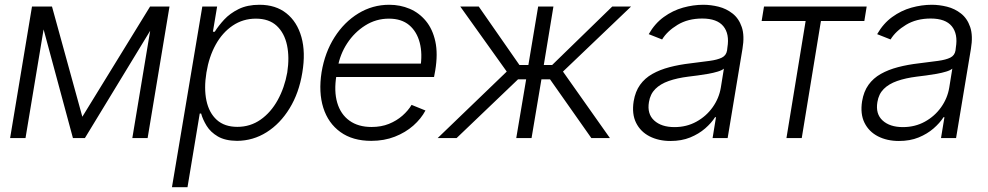

<svg xmlns="http://www.w3.org/2000/svg" viewBox="-20 -573 4102 797"><path d="M321.8 -88.4 603 -545.9H664.6L332.5 0H282.7L135.3 -545.9H195.8ZM176.8 -545.9 85.9 0H22L112.8 -545.9ZM529.3 0 620.1 -545.9H683.6L592.8 0Z M693.8 204.1 819.8 -545.9H881.3L863.8 -441.4H871.6Q886.7 -465.8 910.6 -491.7Q934.6 -517.6 970.7 -535.4Q1006.8 -553.2 1057.1 -553.2Q1124.5 -553.2 1168.9 -517.8Q1213.4 -482.4 1231.2 -419.2Q1249 -356 1234.9 -271.5Q1221.2 -187 1182.1 -123.3Q1143.1 -59.6 1086.9 -24.2Q1030.8 11.2 963.9 11.7Q914.6 11.2 884.3 -6.6Q854 -24.4 837.9 -50.5Q821.8 -76.7 814.9 -101.6H809.1L758.3 204.1ZM965.3 -46.4Q1019 -46.4 1061.8 -76.4Q1104.5 -106.4 1132.8 -157.7Q1161.1 -209 1172.4 -272Q1182.1 -335 1171.4 -385.5Q1160.6 -436 1128.7 -465.8Q1096.7 -495.6 1042 -495.6Q988.8 -495.6 946 -466.8Q903.3 -438 875.5 -387.9Q847.7 -337.9 836.9 -272Q826.2 -206.5 836.9 -155.5Q847.7 -104.5 879.9 -75.4Q912.1 -46.4 965.3 -46.4Z M1521 11.7Q1443.8 11.7 1393.1 -24.9Q1342.3 -61.5 1322 -125.7Q1301.8 -189.9 1314.9 -273.4Q1328.6 -355.5 1368.7 -418.5Q1408.7 -481.4 1467.5 -517.3Q1526.4 -553.2 1595.7 -553.2Q1641.1 -553.2 1680.4 -536.6Q1719.7 -520 1747.8 -486.1Q1775.9 -452.1 1787.1 -400.9Q1798.3 -349.6 1786.6 -279.8L1781.7 -253.4H1355.5L1364.7 -309.1H1757.3L1724.6 -290Q1734.4 -349.1 1722.4 -395.5Q1710.4 -441.9 1678.5 -468.8Q1646.5 -495.6 1594.2 -495.6Q1541 -495.6 1496.1 -467.3Q1451.2 -439 1421.1 -393.1Q1391.1 -347.2 1381.8 -292.5L1376.5 -259.8Q1365.7 -194.3 1379.9 -146.5Q1394 -98.6 1430.4 -72.3Q1466.8 -45.9 1522.5 -45.9Q1562.5 -45.9 1594.5 -58.8Q1626.5 -71.8 1650.4 -92.8Q1674.3 -113.8 1688.5 -137.7L1746.1 -114.3Q1728 -80.1 1695.6 -51.5Q1663.1 -22.9 1618.9 -5.6Q1574.7 11.7 1521 11.7Z M1796.9 0 2083.5 -275.9 1890.6 -545.9H1967.3L2136.2 -303.2H2173.3L2213.9 -545.9H2277.3L2237.3 -303.2H2272L2521.5 -545.9H2599.6L2316.9 -275.9L2511.7 0H2434.6L2263.2 -243.7H2227.5L2186.5 0H2123L2164.1 -243.7H2130.4L1875.5 0Z M2763.2 12.2Q2713.9 12.2 2676.3 -7.1Q2638.7 -26.4 2620.4 -63.2Q2602.1 -100.1 2610.4 -152.8Q2617.2 -193.4 2637 -220.9Q2656.7 -248.5 2688 -266.1Q2719.2 -283.7 2759.3 -294.2Q2799.3 -304.7 2846.2 -310.1Q2893.1 -315.9 2925.5 -320.3Q2958 -324.7 2976.3 -333.7Q2994.6 -342.8 2998 -363.3L2999.5 -376Q3008.8 -432.1 2982.7 -464.1Q2956.5 -496.1 2895 -496.1Q2835.9 -496.1 2792.7 -470Q2749.5 -443.8 2728.5 -409.2L2672.9 -431.2Q2698.2 -475.6 2735.4 -502.4Q2772.5 -529.3 2815.2 -541.3Q2857.9 -553.2 2899.4 -553.2Q2930.7 -553.2 2962.9 -545.2Q2995.1 -537.1 3021 -516.8Q3046.9 -496.6 3059.1 -460.7Q3071.3 -424.8 3062 -370.1L3000.5 0H2938L2952.1 -86.4H2948.2Q2933.1 -62.5 2907 -39.8Q2880.9 -17.1 2845 -2.4Q2809.1 12.2 2763.2 12.2ZM2779.8 -45.4Q2830.1 -45.4 2870.8 -67.9Q2911.6 -90.3 2938.2 -127.7Q2964.8 -165 2972.2 -209.5L2984.9 -288.1Q2977.1 -281.2 2959.5 -275.9Q2941.9 -270.5 2920.2 -266.6Q2898.4 -262.7 2876.2 -259.8Q2854 -256.8 2837.4 -254.9Q2790.5 -249 2755.9 -236.8Q2721.2 -224.6 2700.2 -203.6Q2679.2 -182.6 2673.8 -149.4Q2665.5 -100.1 2695.6 -72.8Q2725.6 -45.4 2779.8 -45.4Z M3141.6 -485.8 3151.4 -545.9H3577.6L3567.9 -485.8H3387.7L3308.1 0H3244.6L3324.2 -485.8Z M3711.4 12.2Q3662.1 12.2 3624.5 -7.1Q3586.9 -26.4 3568.6 -63.2Q3550.3 -100.1 3558.6 -152.8Q3565.4 -193.4 3585.2 -220.9Q3605 -248.5 3636.2 -266.1Q3667.5 -283.7 3707.5 -294.2Q3747.6 -304.7 3794.4 -310.1Q3841.3 -315.9 3873.8 -320.3Q3906.2 -324.7 3924.6 -333.7Q3942.9 -342.8 3946.3 -363.3L3947.8 -376Q3957 -432.1 3930.9 -464.1Q3904.8 -496.1 3843.3 -496.1Q3784.2 -496.1 3741 -470Q3697.8 -443.8 3676.8 -409.2L3621.1 -431.2Q3646.5 -475.6 3683.6 -502.4Q3720.7 -529.3 3763.4 -541.3Q3806.2 -553.2 3847.7 -553.2Q3878.9 -553.2 3911.1 -545.2Q3943.4 -537.1 3969.2 -516.8Q3995.1 -496.6 4007.3 -460.7Q4019.5 -424.8 4010.3 -370.1L3948.7 0H3886.2L3900.4 -86.4H3896.5Q3881.3 -62.5 3855.2 -39.8Q3829.1 -17.1 3793.2 -2.4Q3757.3 12.2 3711.4 12.2ZM3728 -45.4Q3778.3 -45.4 3819.1 -67.9Q3859.9 -90.3 3886.5 -127.7Q3913.1 -165 3920.4 -209.5L3933.1 -288.1Q3925.3 -281.2 3907.7 -275.9Q3890.1 -270.5 3868.4 -266.6Q3846.7 -262.7 3824.5 -259.8Q3802.2 -256.8 3785.6 -254.9Q3738.8 -249 3704.1 -236.8Q3669.4 -224.6 3648.4 -203.6Q3627.4 -182.6 3622.1 -149.4Q3613.8 -100.1 3643.8 -72.8Q3673.8 -45.4 3728 -45.4Z"/></svg>

Font: Inter Tight Light
Style: Italic
Weight: 300
Italic angle: -9.39999°
Designer: Rasmus Andersson
Foundry: rsms
Version: Version 3.004